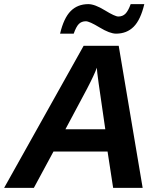

<svg xmlns="http://www.w3.org/2000/svg" viewBox="-41 -910 783 930"><path d="M650 0H507L480 -176H218L123 0H-21L364 -688H534ZM428 -582Q418 -552 380 -479L276 -284H469L437 -505Q428 -571 428 -582ZM521 -747Q491 -747 441.5 -777Q392 -807 375 -807Q354 -807 341 -794Q328 -781 316 -747H250Q268 -823 301.5 -856.5Q335 -890 387 -890Q418 -890 467 -860Q516 -830 532 -830Q553 -830 566.5 -843.5Q580 -857 592 -890H658Q640 -814 606.5 -780.5Q573 -747 521 -747Z"/></svg>

Font: Libra Sans
Style: Bold Italic
Weight: 700
Italic angle: -12°
Foundry: Context Ltd
Version: Version 1.002